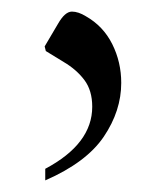

<svg xmlns="http://www.w3.org/2000/svg" viewBox="-20 -112 280 331"><path d="M58 199V179Q139 136 139 72Q139 44 125.5 26Q112 8 90 -5L59 -24L57 -32L80 -71Q92 -92 104 -92Q115 -92 128 -84Q158 -67 173.5 -36Q189 -5 189 31Q189 79 159 123.5Q129 168 58 199Z"/></svg>

Font: Spectral Light
Style: Regular
Weight: 300
Designer: Jean-Baptiste Levee
Foundry: Production Type
Version: Version 2.001